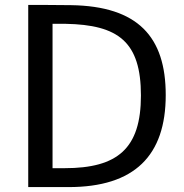

<svg xmlns="http://www.w3.org/2000/svg" viewBox="-20 -762 751 782"><path d="M95 -742V0H259C528 0 655 -128 655 -375C655 -612 542 -737 269 -741C206 -742 103 -742 95 -742ZM194 -665H247C462 -661 554 -592 554 -373C554 -157 459 -77 243 -77H194Z"/></svg>

Font: 18Franklin
Style: Regular
Weight: 400
Designer: Pablo Impallari, Rodrigo Fuenzalida (Modified by Dan O. Williams)
Version: Version 0.025;PS 000.025;hotconv 1.0.88;makeotf.lib2.5.64775